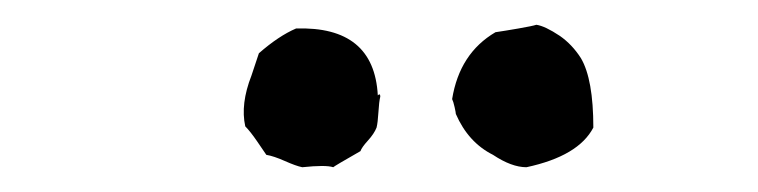

<svg xmlns="http://www.w3.org/2000/svg" viewBox="-20 -689 612 155"><path d="M348 -597Q348 -598 347 -602.5Q346 -607 345 -609Q351 -646 380 -663Q387 -664 398.5 -666Q410 -668 413 -669Q420 -668 432 -660Q442 -653 449 -642Q459 -625 459 -586Q447 -563 405 -554Q393 -554 378 -564Q358 -574 348 -597ZM285 -612Q287 -614 287 -611Q286 -607 285.5 -598.5Q285 -590 284 -586Q282 -581 277 -575.5Q272 -570 271 -567Q250 -555 249 -554Q243 -556 224 -554Q219 -555 210 -559Q201 -563 195 -564Q193 -567 187.5 -575Q182 -583 178 -587Q174 -605 183 -628L189 -646Q205 -660 219 -666Q282 -668 285 -612Z"/></svg>

Font: FuturaRenner
Style: Regular
Weight: 400
Designer: Bastien Sozeau
Foundry: NBR — Bastien Sozeau
Version: Version 2.001;PS 002.001;hotconv 1.0.88;makeotf.lib2.5.64775